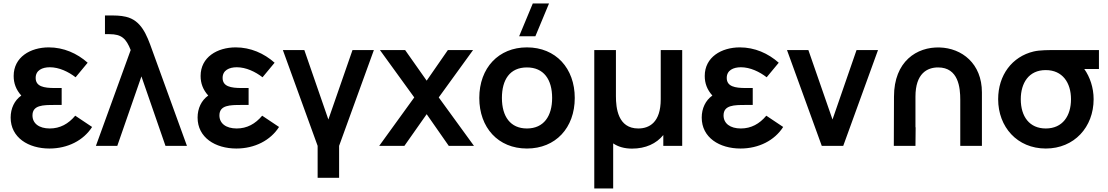

<svg xmlns="http://www.w3.org/2000/svg" viewBox="-20 -822 6242 1082"><path d="M258.5 15C361.5 15 450.5 -30.5 499 -106.5L404 -170C365.5 -124 318.5 -98 260.5 -98C200 -98 163 -126.5 163 -171.5C163 -230 222.5 -230.5 287.5 -230.5H327.5V-326H288C227 -326 181 -334.5 181 -383C181 -426 218 -443 261 -443C313 -443 366 -417.5 406 -386.5L474 -468.5C414.5 -521.5 338.5 -555 255 -555C151 -555 57 -500 57 -394C57 -353 70 -317 100 -283.5C61.5 -256.5 40 -211 40 -159.5C40 -46.5 140 15 258.5 15Z M716.5 -540 520.5 0H641L777 -391.5L912.5 0H1033.5L837.5 -540C806.5 -627.5 775.5 -707.5 689.5 -727.5C659 -735 620.5 -735 609 -735H571.5V-629.5H597C666 -629.5 691 -604 716.5 -540Z M1312 15C1415 15 1504 -30.5 1552.5 -106.5L1457.5 -170C1419 -124 1372 -98 1314 -98C1253.5 -98 1216.5 -126.5 1216.5 -171.5C1216.5 -230 1276 -230.5 1341 -230.5H1381V-326H1341.5C1280.5 -326 1234.5 -334.5 1234.5 -383C1234.5 -426 1271.5 -443 1314.5 -443C1366.5 -443 1419.5 -417.5 1459.5 -386.5L1527.5 -468.5C1468 -521.5 1392 -555 1308.5 -555C1204.5 -555 1110.5 -500 1110.5 -394C1110.5 -353 1123.5 -317 1153.5 -283.5C1115 -256.5 1093.5 -211 1093.5 -159.5C1093.5 -46.5 1193.5 15 1312 15Z M1770 180H1891V0L2087 -540H1966.5L1830.5 -148.5L1695 -540H1574L1770 0Z M2117 0H2259L2384.5 -178.5L2509 0H2651L2452.5 -273L2646 -540H2504L2384.5 -367.5L2263 -540H2121L2314.5 -273Z M2949.5 15C3111 15 3219 -101.5 3219 -270C3219 -437 3112.5 -555 2949.5 -555C2790 -555 2681 -439.5 2681 -270C2681 -103 2787 15 2949.5 15ZM2808.5 -270C2808.5 -372 2852.5 -442 2949.5 -442C3044 -442 3091.5 -374.5 3091.5 -270C3091.5 -168.5 3045 -98 2949.5 -98C2856.5 -98 2808.5 -165 2808.5 -270ZM2905.5 -617.5H2997L3074 -802.5H2982.5Z M3329 240H3435.5V-14C3462.5 4.5 3498 15.5 3541.5 15.5C3619 15.5 3679 -13 3718 -61V0H3824.5V-540H3703.5V-262.5C3703.5 -131.5 3638.5 -98 3577 -98C3462 -98 3451 -213.5 3451 -280V-540H3329Z M4153 15C4256 15 4345 -30.5 4393.5 -106.5L4298.5 -170C4260 -124 4213 -98 4155 -98C4094.5 -98 4057.5 -126.5 4057.5 -171.5C4057.5 -230 4117 -230.5 4182 -230.5H4222V-326H4182.5C4121.5 -326 4075.5 -334.5 4075.5 -383C4075.5 -426 4112.5 -443 4155.5 -443C4207.5 -443 4260.5 -417.5 4300.5 -386.5L4368.5 -468.5C4309 -521.5 4233 -555 4149.5 -555C4045.5 -555 3951.5 -500 3951.5 -394C3951.5 -353 3964.5 -317 3994.5 -283.5C3956 -256.5 3934.5 -211 3934.5 -159.5C3934.5 -46.5 4034.5 15 4153 15Z M4611 0H4732L4928 -540H4807L4671.5 -148.5L4535.5 -540H4415Z M5391.5 -260V0H5513.5V-301.5C5513.5 -464 5400.5 -551 5275 -554.5C5147 -558.5 5018 -476.5 5018 -277.5L5017 0H5139L5140 -102L5139 -108V-277.5C5139 -408.5 5205.5 -442 5266.5 -442C5382 -442 5391.5 -326.5 5391.5 -260Z M5873.5 15C6034 15 6143 -106 6143 -263C6143 -328.5 6122 -388.5 6090.5 -433H6173V-540H5947C5886.5 -540 5840 -540 5805.5 -532C5683 -503 5605 -398 5605 -263C5605 -106.5 5712.5 15 5873.5 15ZM5732.5 -263C5732.5 -353 5777 -427.5 5873.5 -427C5967.5 -427 6015.5 -356 6015.5 -263C6015.5 -168.5 5968 -98 5873.5 -98C5781.5 -98 5732.5 -165 5732.5 -263Z"/></svg>

Font: Eudonet
Style: Bold
Weight: 700
Designer: Mikhail Sharanda
Foundry: Mikhail Sharanda
Version: Version 4.503;Glyphs 3.1.2 (3151)